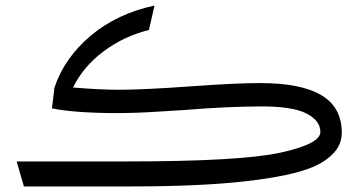

<svg xmlns="http://www.w3.org/2000/svg" viewBox="-20 -671 1305 691"><path d="M1210 -193Q1210 -152 1181.5 -121Q1153 -90 1106 -70Q1031 -38 867 -19Q703 0 450 0H66L40 -90H434Q844 -90 988.5 -121.5Q1133 -153 1133 -196Q1133 -237 1083 -262.5Q1033 -288 923 -288Q802 -288 642 -275Q622 -274 545 -269Q468 -264 397 -264Q327 -264 265.5 -268.5Q204 -273 167 -281L176 -356Q212 -463 306.5 -542.5Q401 -622 536 -651L516 -563Q426 -541 352.5 -486Q279 -431 243 -356Q341 -348 407 -348Q498 -348 662 -360Q826 -372 917 -372Q1063 -372 1136.5 -328.5Q1210 -285 1210 -193Z"/></svg>

Font: FiraGO
Style: Regular
Weight: 400
Designer: bBox Type
Foundry: bBox Type GmbH
Version: Version 1.001;April 20, 2020;FontCreator 12.0.0.2555 64-bit